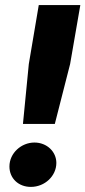

<svg xmlns="http://www.w3.org/2000/svg" viewBox="-20 -720 335 753"><path d="M70 -234H195L255 -469L295 -700H132L93 -469ZM101 13C156 13 201 -30 201 -81C201 -125 164 -161 115 -161C64 -161 17 -120 17 -67C17 -21 52 13 101 13Z"/></svg>

Font: Fixel Display
Style: Bold Italic
Weight: 700
Italic angle: -10°
Designer: AlfaBravo + MacPaw
Foundry: Kyrylo Tkachov, Marchela Mozhyna, Serhii Makarenko, Maria Weinstein, Zakhar Kryvoshyya
Version: Version 1.210;Glyphs 3.2 (3217)